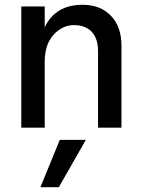

<svg xmlns="http://www.w3.org/2000/svg" viewBox="-20 -534 591 803"><path d="M226 249H149L230 51H339ZM488 0H390V-320Q390 -373 363.5 -401Q337 -429 289 -429Q241 -429 204 -388.5Q167 -348 167 -275V0H69V-507H167V-420Q212 -514 325 -514Q400 -514 444 -468Q488 -422 488 -343Z"/></svg>

Font: Hind Jalandhar Medium
Style: Regular
Weight: 500
Designer: Namrata Goyal
Foundry: Indian Type Foundry
Version: Version 0.702;PS 1.0;hotconv 1.0.81;makeotf.lib2.5.63406